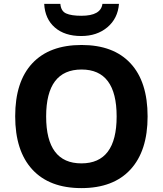

<svg xmlns="http://www.w3.org/2000/svg" viewBox="-20 -956 836 986"><path d="M207 -936H290Q293 -899 319.5 -887Q346 -875 398 -875Q498 -875 506 -936H591Q585 -861 531.5 -816Q478 -771 397 -771Q312 -771 261.5 -815Q211 -859 207 -936ZM58 -359Q58 -537 146 -631Q234 -725 399 -725Q563 -725 650.5 -630.5Q738 -536 738 -358Q738 -181 650 -85.5Q562 10 398 10Q234 10 146 -85.5Q58 -181 58 -359ZM579 -358Q579 -599 399 -599Q217 -599 217 -358Q217 -117 398 -117Q579 -117 579 -358Z"/></svg>

Font: OpenSansMMV
Style: Bold
Weight: 700
Foundry: Ascender Corporation
Version: Version 4.001